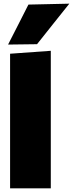

<svg xmlns="http://www.w3.org/2000/svg" viewBox="-20 -1027 398 1047"><path d="M35 0V-734L257 -750V0ZM24 -784Q52 -839 79.8 -893.2Q107.5 -947.5 135 -1002L358 -1007Q312 -949.5 267.8 -894Q223.5 -838.5 182 -786Z"/></svg>

Font: Commissioner Black
Style: Regular
Weight: 900
Designer: Kostas Bartsokas
Foundry: Kostas Bartsokas
Version: Version 1.000; ttfautohint (v1.8.3)